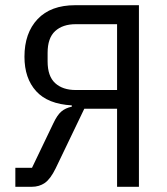

<svg xmlns="http://www.w3.org/2000/svg" viewBox="-20 -718 640 738"><path d="M39 -73H103L185 -244Q200 -276 216 -289.5Q232 -303 256 -308V-313Q164 -318 119 -367.5Q74 -417 74 -500Q74 -591 124.5 -644.5Q175 -698 269 -698H514V0H430V-300H304L194 -71Q174 -30 152.5 -15Q131 0 102 0H39ZM430 -625H271Q221 -625 192 -598.5Q163 -572 163 -515V-482Q163 -425 192 -398.5Q221 -372 271 -372H430Z"/></svg>

Font: PlemolJP35 Console
Style: Regular
Weight: 400
Version: v2.0.3; ttfautohint (v1.8.4.7-5d5b-dirty) -l 6 -r 45 -G 200 